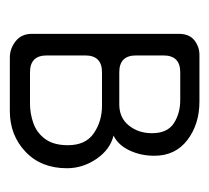

<svg xmlns="http://www.w3.org/2000/svg" viewBox="-38 -398 435 400"><g transform="rotate(90 180.0 -197.5)"><path d="M99 0Q81 0 65.5 -12Q50 -24 50 -46V-352Q50 -374 63.5 -384.5Q77 -395 94 -395H191Q238 -395 271 -370Q304 -345 304 -301Q304 -273 293 -249.5Q282 -226 262 -216Q291 -209 310.5 -180.5Q330 -152 330 -119Q330 -65 295.5 -32.5Q261 0 211 0ZM130 -42H196Q216 -42 236 -49Q256 -56 269 -73.5Q282 -91 282 -121Q282 -158 257 -175Q232 -192 200 -192H130Q95 -192 95 -157V-77Q95 -42 130 -42ZM130 -228H197Q225 -228 241 -248Q257 -268 257 -296Q257 -328 236.5 -341.5Q216 -355 188 -355H130Q95 -355 95 -320V-263Q95 -228 130 -228Z"/></g></svg>

Font: Dongle Light
Style: Regular
Weight: 300
Designer: Yanghee Ryu
Foundry: Yanghee Ryu
Version: Version 2.000